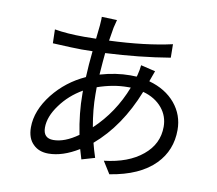

<svg xmlns="http://www.w3.org/2000/svg" viewBox="-88 -893 1176 1039"><g transform="rotate(10 500.0 -373.0)"><path d="M594 -439Q514 -439 428 -409V-370Q428 -287 445 -192Q554 -294 610 -439ZM358 -378Q285 -336 238 -271Q190 -206 190 -146Q190 -87 246 -87Q308 -87 381 -139Q358 -254 358 -361ZM703 -490Q794 -465 847 -402Q899 -339 899 -257Q899 -145 824 -68Q741 17 577 43L535 -24Q668 -39 745 -103Q822 -166 822 -261Q822 -319 786 -363Q747 -410 680 -428Q601 -228 463 -110Q471 -77 486 -31L414 -10L398 -64Q310 -10 232 -10Q180 -10 149 -41Q115 -73 115 -134Q115 -226 187 -318Q257 -406 361 -453Q364 -522 372 -597Q351 -596 312 -596Q273 -596 153 -602L151 -678Q219 -666 314 -666Q357 -666 379 -667L387 -742Q390 -783 389 -789L473 -786Q469 -773 462 -742Q457 -715 450 -669Q649 -677 794 -710L795 -636Q627 -608 441 -599Q437 -561 431 -479Q517 -504 596 -504Q620 -504 631 -503L634 -512Q642 -543 644 -568L724 -549Q717 -532 704 -494Z"/></g></svg>

Font: 思源黑体R
Style: Regular
Weight: 400
Designer: Ryoko NISHIZUKA  (kana & ideographs); Paul D. Hunt (Latin, Greek & Cyrillic); Wenlong ZHANG  (bopomofo); Sandoll Communi
Foundry: Adobe Systems Incorporated
Version: Version 1.00 June 24, 2014, initial release